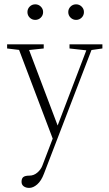

<svg xmlns="http://www.w3.org/2000/svg" viewBox="-20 -645 516 909"><path d="M109.9 -587.9Q109.9 -603 120.6 -613.8Q131.3 -624.5 147 -624.5Q162.1 -624.5 173.1 -613.8Q184.1 -603 184.1 -587.9Q184.1 -572.3 173.1 -561.5Q162.1 -550.8 147 -550.8Q131.8 -550.8 120.8 -561.5Q109.9 -572.3 109.9 -587.9ZM303.2 -587.9Q303.2 -603 314 -613.8Q324.7 -624.5 340.3 -624.5Q355.5 -624.5 366.5 -613.8Q377.4 -603 377.4 -587.9Q377.4 -572.3 366.5 -561.5Q355.5 -550.8 340.3 -550.8Q325.2 -550.8 314.2 -561.5Q303.2 -572.3 303.2 -587.9ZM118.2 244.6Q102.5 244.6 92.3 237.1Q82 229.5 82 215.8Q82 199.7 90.6 193.1Q99.1 186.5 119.1 186.5Q139.6 186.5 156.2 172.6Q172.9 158.7 180.2 140.1L229.5 11.2L70.3 -408.7L13.7 -415.5V-435.1H187V-415.5L117.7 -408.2L252.9 -50.8L388.7 -406.7L309.1 -415.5V-435.1H464.8V-415.5L413.1 -408.2L188 177.7Q175.3 211.4 156.2 228Q137.2 244.6 118.2 244.6Z"/></svg>

Font: Elstob ExtraLight
Style: Regular
Weight: 200
Designer: Peter S. Baker
Version: Version 1.015